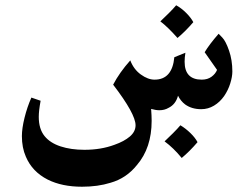

<svg xmlns="http://www.w3.org/2000/svg" viewBox="-20 -424 948 728"><path d="M861 -153Q861 -133 853 -107.5Q845 -82 830 -60Q814 -37 791.5 -23.5Q769 -10 743 -10Q707 -10 682 -28Q665 -41 655 -61Q646 -28 619 -15Q604 -6 584 -6Q571 -6 553 -11Q555 15 555 34Q555 137 499 202Q459 252 399 269Q351 284 291 284Q215 284 161 257Q102 227 78 170Q63 136 63 92Q63 63 73 22.5Q83 -18 99 -54L134 -42Q127 -4 127 19Q127 65 149 92Q170 118 209.5 131Q249 144 300 144Q363 144 414 125Q451 112 472.5 93.5Q494 75 494 51Q494 8 409 -103Q433 -149 474 -195Q487 -161 514 -141.5Q541 -122 566 -122Q633 -122 641 -207L683 -224Q680 -206 680 -190Q680 -122 745 -122Q767 -122 782 -133Q797 -144 803 -159L756 -226Q774 -256 809 -296Q810 -295 823 -281.5Q836 -268 848.5 -232Q861 -196 861 -153ZM713 -340Q683 -305 653 -280Q617 -321 588 -343Q603 -357 620 -374Q637 -391 648 -404Q668 -393 686 -375Q704 -357 713 -340ZM729 115Q699 150 669 175Q638 137 604 112Q619 98 636 81Q653 64 664 51Q684 63 702 80.5Q720 98 729 115Z"/></svg>

Font: Mirza SemiBold
Style: Regular
Weight: 600
Designer: Arabic design by Kourosh Beigpour, Latin design by Eduardo Tunni, engineering by Lasse Fister
Version: Version 1.0010g